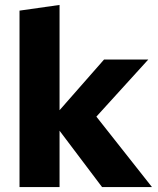

<svg xmlns="http://www.w3.org/2000/svg" viewBox="-20 -757 640 777"><path d="M59 0V-714L221 -737V-311L401 -516H580L370 -285L595 0H393L221 -228V0Z"/></svg>

Font: Red Hat Mono VF Light
Style: Regular
Weight: 300
Monospace: yes
Designer: Pentagram, MCKL
Foundry: Pentagram, MCKL
Version: Version 1.023